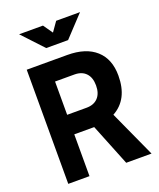

<svg xmlns="http://www.w3.org/2000/svg" viewBox="-162 -997 909 1096"><g transform="rotate(-20 293.0 -449.0)"><path d="M60.1 0V-693.4H306.6Q418.5 -693.4 479.5 -638.7Q540.5 -584 540.5 -483.4Q540.5 -338.9 437 -282.7L565.9 0H412.1L310.1 -253.9Q308.6 -253.9 306.6 -253.9H189V0ZM306.6 -574.7H189V-372.6H306.6Q351.6 -372.6 376.5 -399.2Q401.4 -425.8 401.4 -473.6Q401.4 -522 376.5 -548.3Q351.6 -574.7 306.6 -574.7ZM207 -771.5 88.4 -898.4H233.4L273.4 -841.3L313.5 -898.4H458.5L339.8 -771.5Z"/></g></svg>

Font: Caskaydia Cove
Style: Bold
Weight: 700
Monospace: yes
Designer: Aaron Bell
Foundry: Saja Typeworks
Version: Version 4.300; ttfautohint (v1.8.3)